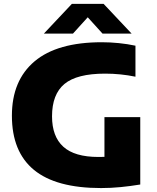

<svg xmlns="http://www.w3.org/2000/svg" viewBox="-20 -970 817 1000"><path d="M506.5 9.5Q272 9.5 157 -85Q42 -179.5 42 -367.5Q42 -551 160 -650.5Q278 -750 510.5 -750Q553.5 -750 598.5 -745.5Q643.5 -741 685.5 -732V-570.5Q608 -586.5 527.5 -586.5Q380.5 -586.5 315.8 -532.8Q251 -479 251 -364Q251 -259 309.8 -205.8Q368.5 -152.5 492.5 -152.5Q507.5 -152.5 524 -153V-360H710.5V-9Q659 -0.5 608.2 4.5Q557.5 9.5 506.5 9.5ZM208.5 -795 354.5 -950H519.5L665.5 -795H514L437 -880L360 -795Z"/></svg>

Font: Encode Sans SmExp XBd
Style: Regular
Weight: 800
Width: 6
Designer: Multiple Designers
Foundry: Impallari Type
Version: Version 3.002; ttfautohint (v1.8.3) -l 8 -r 50 -G 200 -x 14 